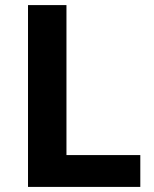

<svg xmlns="http://www.w3.org/2000/svg" viewBox="-20 -734 605 754"><path d="M90 0V-714H241V-125H531V0Z"/></svg>

Font: Noto Sans Tamil
Style: Regular
Weight: 400
Designer: Jelle Bosma - Monotype Design Team
Foundry: Monotype Imaging Inc.
Version: Version 2.003